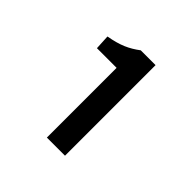

<svg xmlns="http://www.w3.org/2000/svg" viewBox="-128 -1013 697 697"><g transform="rotate(45 220.0 -664.5)"><path d="M100 -790H201V-432H294V-897H218C183 -871 153 -857 97 -847Z"/></g></svg>

Font: GenEiGothic-pro-SemiBold
Style: Regular
Weight: 500
Designer: Ryoko NISHIZUKA (kana & ideographs); Paul D. Hunt (Latin, Greek & Cyrillic); Wenlong ZHANG (bopomofo); Sandoll Communica
Foundry: Adobe Systems Incorporated; o_tamon
Version: Version 1.000.140830